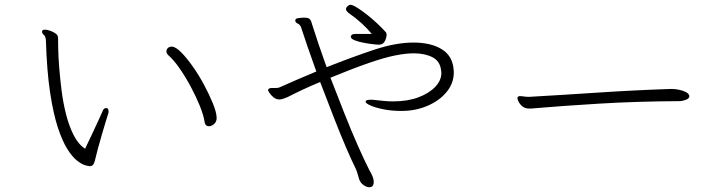

<svg xmlns="http://www.w3.org/2000/svg" viewBox="-20 -751 3040 803"><path d="M223 -581Q223 -576 223.5 -545.5Q224 -515 227.5 -470Q231 -425 237.5 -373Q244 -321 256.5 -272Q269 -223 288.5 -185Q308 -147 336 -129Q349 -156 364 -188Q379 -220 392 -248Q405 -276 410 -288Q414 -299 424 -299Q434 -299 434 -285Q434 -280 433 -277Q430 -268 422.5 -243.5Q415 -219 406 -188Q397 -157 389.5 -129.5Q382 -102 379 -88Q374 -66 368.5 -61Q363 -56 355 -56Q350 -56 336 -60Q322 -64 302.5 -79Q283 -94 262 -127Q241 -160 222 -217.5Q203 -275 189.5 -364Q176 -453 172 -581Q171 -599 163.5 -605Q156 -611 156 -618V-621Q158 -627 168 -627Q177 -627 191 -622Q205 -617 215 -609Q220 -605 221.5 -599.5Q223 -594 223 -587ZM886 -257Q886 -242 875.5 -232.5Q865 -223 854 -223Q839 -223 836 -239Q832 -268 816 -307.5Q800 -347 777.5 -389Q755 -431 730.5 -466Q706 -501 684 -520Q676 -528 676 -536Q676 -544 682 -550Q688 -556 698 -556Q714 -556 737 -533Q760 -510 785.5 -474Q811 -438 833 -397Q855 -356 870 -319.5Q885 -283 886 -260Z M1535 -609Q1517 -631 1492.5 -653.5Q1468 -676 1439 -696Q1427 -705 1427 -713Q1427 -720 1436 -727Q1440 -731 1446 -731Q1454 -731 1472 -720Q1490 -709 1512.5 -691.5Q1535 -674 1556.5 -654Q1578 -634 1594 -616Q1597 -612 1597 -604Q1597 -603 1595 -593Q1593 -583 1586 -573.5Q1579 -564 1562 -564Q1559 -564 1541 -566Q1523 -568 1501.5 -572Q1480 -576 1463.5 -582.5Q1447 -589 1447 -598Q1447 -599 1447.5 -599.5Q1448 -600 1448 -601Q1451 -609 1466 -609ZM1524 32Q1513 32 1500.5 23Q1488 14 1483 1Q1479 -11 1475.5 -24Q1472 -37 1467 -47Q1451 -79 1426.5 -136Q1402 -193 1374.5 -264Q1347 -335 1319 -408Q1280 -392 1245 -375.5Q1210 -359 1183 -345Q1173 -341 1164.5 -338Q1156 -335 1149 -335Q1135 -335 1124 -344Q1113 -353 1107 -362.5Q1101 -372 1101 -373Q1101 -383 1117 -383H1130Q1135 -383 1140.5 -383.5Q1146 -384 1150 -386Q1181 -400 1220.5 -417Q1260 -434 1303 -452Q1285 -502 1268.5 -549.5Q1252 -597 1239 -637Q1235 -648 1225 -652.5Q1215 -657 1215 -665Q1215 -672 1222 -674Q1229 -676 1246 -677H1255Q1269 -677 1275 -671.5Q1281 -666 1285 -650Q1297 -612 1312.5 -566Q1328 -520 1346 -470Q1457 -514 1546.5 -543.5Q1636 -573 1709 -573Q1782 -573 1827 -545.5Q1872 -518 1877 -462Q1877 -459 1877.5 -455.5Q1878 -452 1878 -449Q1878 -403 1848 -366.5Q1818 -330 1768 -308.5Q1718 -287 1659 -287Q1617 -287 1583 -294Q1549 -301 1529 -310Q1509 -319 1509 -326Q1509 -334 1532 -334Q1537 -334 1542.5 -333.5Q1548 -333 1555 -332Q1572 -330 1589.5 -328.5Q1607 -327 1624 -327Q1685 -327 1730 -344Q1775 -361 1800.5 -388Q1826 -415 1826 -446Q1826 -448 1825.5 -450.5Q1825 -453 1825 -455Q1821 -495 1789 -511.5Q1757 -528 1710 -528Q1677 -528 1632 -519Q1587 -510 1522 -487.5Q1457 -465 1362 -426Q1391 -351 1420.5 -276.5Q1450 -202 1477.5 -140Q1505 -78 1525 -39Q1529 -33 1536 -18Q1543 -3 1543 10Q1543 32 1525 32Z M2790 -379Q2802 -379 2818 -376Q2834 -373 2846.5 -367Q2859 -361 2862 -353Q2862 -352 2862.5 -351.5Q2863 -351 2863 -349Q2863 -339 2848.5 -333.5Q2834 -328 2821 -328Q2641 -327 2485 -317.5Q2329 -308 2213 -298Q2207 -297 2202.5 -297Q2198 -297 2193 -297Q2176 -297 2165 -306Q2154 -315 2149 -325.5Q2144 -336 2144 -340Q2144 -346 2149 -348Q2151 -349 2155 -349Q2162 -349 2171 -347.5Q2180 -346 2190 -346H2194Q2334 -354 2484.5 -364Q2635 -374 2787 -379Z"/></svg>

Font: Moon Stars Kai T Light
Style: Regular
Weight: 300
Designer: GuiWonder
Version: Version 1.101